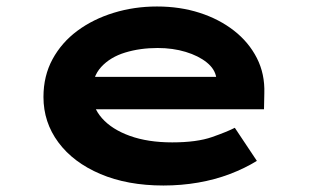

<svg xmlns="http://www.w3.org/2000/svg" viewBox="-20 -562 971 592"><path d="M484 10Q373 10 289.5 -25.5Q206 -61 160 -123Q114 -185 114 -263Q114 -328 142 -379.5Q170 -431 218.5 -467Q267 -503 330.5 -522.5Q394 -542 464 -542Q535 -542 595.5 -522.5Q656 -503 701.5 -467.5Q747 -432 772 -383Q797 -334 795 -274L794 -225H231L208 -325H664L647 -302V-322Q643 -349 617.5 -369.5Q592 -390 552.5 -402Q513 -414 466 -414Q412 -414 366 -400Q320 -386 292 -355.5Q264 -325 264 -275Q264 -232 294.5 -197.5Q325 -163 380.5 -143Q436 -123 511 -123Q587 -123 634 -139.5Q681 -156 704 -168L772 -66Q735 -43 689 -25.5Q643 -8 591 1Q539 10 484 10Z"/></svg>

Font: Lexend Zetta
Style: Bold
Weight: 700
Designer: Bonnie Shaver-Troup, Thomas Jockin
Foundry: Lexend
Version: Version 1.007